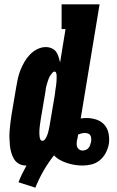

<svg xmlns="http://www.w3.org/2000/svg" viewBox="-20 -755 540 885"><path d="M143 110 65 85Q73 65 82.5 45.5Q92 26 102 8Q102 8 101 8Q100 8 99 8Q81 8 66.5 -0.5Q52 -9 44 -23Q36 -37 31.5 -53Q27 -69 25.5 -86Q24 -103 23.5 -120Q23 -137 24.5 -154.5Q26 -172 28 -189.5Q30 -207 33 -225L55 -355Q58 -374 62.5 -394Q67 -414 74.5 -432.5Q82 -451 92.5 -469.5Q103 -488 118 -503.5Q133 -519 152 -528.5Q171 -538 191 -538Q205 -538 218 -532.5Q231 -527 238.5 -516.5Q246 -506 250 -493Q254 -480 257 -467L282 -621H264V-735H439L352 -209Q359 -210 365.5 -210.5Q372 -211 379 -211Q403 -211 425 -203.5Q447 -196 461.5 -179.5Q476 -163 480.5 -139.5Q485 -116 482 -93Q481 -92 481 -91Q481 -90 481 -88Q477 -68 466.5 -48.5Q456 -29 439 -15.5Q422 -2 401.5 3Q381 8 360 8Q342 8 324 5Q306 2 289 -3.5Q272 -9 256.5 -17.5Q241 -26 229 -39Q202 -5 180.5 32.5Q159 70 143 110ZM175 -106Q182 -106 187 -112.5Q192 -119 195 -125.5Q198 -132 200 -138.5Q202 -145 203.5 -151.5Q205 -158 206.5 -165Q208 -172 209 -178L231 -308Q232 -314 233 -320.5Q234 -327 234.5 -333Q235 -339 236 -345Q237 -351 238 -357.5Q239 -364 239.5 -370Q240 -376 240.5 -382Q241 -388 241 -394Q241 -400 241 -406Q241 -412 239 -418.5Q237 -425 231 -425Q226 -425 222.5 -420.5Q219 -416 215.5 -412Q212 -408 209.5 -403.5Q207 -399 205 -394Q203 -389 201.5 -384.5Q200 -380 198.5 -375Q197 -370 195.5 -365Q194 -360 193 -355.5Q192 -351 191 -346Q190 -341 190 -336L168 -206Q167 -199 166 -192.5Q165 -186 164 -179Q163 -172 162.5 -165.5Q162 -159 161.5 -152Q161 -145 161.5 -138.5Q162 -132 162.5 -125.5Q163 -119 166 -112.5Q169 -106 175 -106ZM360 -61Q368 -61 375.5 -64Q383 -67 388 -73Q393 -79 395.5 -86.5Q398 -94 400 -102Q401 -109 400.5 -117Q400 -125 396.5 -131Q393 -137 386 -139.5Q379 -142 371 -142Q363 -142 355.5 -140Q348 -138 340 -135V-134Q339 -126 337.5 -119Q336 -112 334 -104Q333 -96 333.5 -88.5Q334 -81 337 -75Q340 -69 346.5 -65Q353 -61 360 -61Z"/></svg>

Font: Iosevka Slab Heavy Oblique
Style: Regular
Weight: 900
Italic angle: -9°
Monospace: yes
Designer: Belleve Invis
Foundry: Belleve Invis
Version: Version 11.1.1; ttfautohint (v1.8.3)